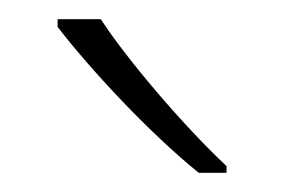

<svg xmlns="http://www.w3.org/2000/svg" viewBox="-20 -786 296 200"><path d="M85 -766H40V-758C73 -715 135 -648 187 -606H216V-613C173 -653 113 -723 85 -766Z"/></svg>

Font: Noto Sans Cherokee ExtraLight
Style: Regular
Weight: 200
Designer: Monotype Design Team
Foundry: Monotype Imaging Inc.
Version: Version 2.001